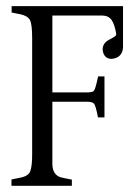

<svg xmlns="http://www.w3.org/2000/svg" viewBox="-20 -601 430 621"><path d="M84 -478.5Q84 -522.9 76.7 -536.6Q69.3 -549.8 46.4 -554.7L17.6 -560.5V-581.1H377.9V-450.7Q377.9 -424.3 357.4 -414.6Q349.6 -411.1 341.3 -410.6Q320.3 -410.6 314 -430.2Q312.5 -435.5 312 -440.9Q312 -460.9 331.5 -471.7Q351.1 -481.9 353.5 -484.9Q356 -487.8 356 -491.2Q350.6 -522.9 340.8 -536.6Q330.6 -550.3 311 -550.8H149.4V-302.2H262.2Q280.8 -302.2 284.2 -308.1Q288.1 -314 292.5 -332.5L297.4 -354H317.9V-221.2H296.9Q289.6 -260.7 283.2 -266.6Q276.9 -272 261.2 -272H149.4V-70.8Q149.4 -38.1 173.8 -28.3Q180.7 -25.9 212.4 -20V0H17.1V-20.5L45.9 -26.4Q72.8 -31.7 78.1 -47.9Q84 -64 84 -102.1Z"/></svg>

Font: Lancelot
Style: Regular
Weight: 400
Designer: Marion Kadi
Foundry: Marion Kadi, Anton Koovit
Version: 1.004